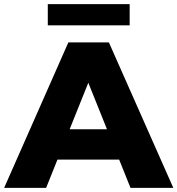

<svg xmlns="http://www.w3.org/2000/svg" viewBox="-34 -904 854 924"><path d="M-14 0 295 -700H490L800 0H594L352 -603H430L188 0ZM155 -136 206 -282H548L599 -136ZM196 -782V-884H590V-782Z"/></svg>

Font: MOST Montserrat ExtraBold
Style: Regular
Weight: 800
Designer: Julieta Ulanovsky
Foundry: Julieta Ulanovsky
Version: Version 8.000;March 11, 2024;FontCreator 15.0.0.2926 64-bit